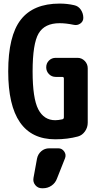

<svg xmlns="http://www.w3.org/2000/svg" viewBox="-20 -760 540 1061"><path d="M302.7 59.6Q322.3 59.6 334.5 76.7Q346.7 93.8 339.8 113.3L294.9 226.6Q286.1 251 265.1 265.6Q244.1 280.3 217.8 280.3H211.9Q189.5 280.3 175.3 263.2Q161.1 246.1 165 223.6L184.6 116.2Q189.5 91.8 208 75.7Q226.6 59.6 252 59.6ZM408.2 -440.4Q431.6 -440.4 448.2 -423.3Q464.8 -406.2 464.8 -382.8V-82Q464.8 -55.7 449.7 -34.2Q434.6 -12.7 411.1 -5.9Q353.5 9.8 285.2 9.8Q25.4 9.8 25.4 -365.2Q25.4 -561.5 94.7 -650.9Q164.1 -740.2 309.6 -740.2Q351.6 -740.2 389.6 -731.4Q413.1 -726.6 426.8 -706.1Q440.4 -685.5 440.4 -661.1Q440.4 -641.6 423.8 -629.9Q407.2 -618.2 386.7 -623Q344.7 -631.8 309.6 -631.8Q226.6 -631.8 193.4 -575.2Q160.2 -518.6 160.2 -365.2Q160.2 -216.8 191.4 -156.2Q222.7 -95.7 285.2 -95.7Q301.8 -95.7 324.2 -100.6Q333 -102.5 333 -112.3V-326.2Q333 -335 324.2 -335H288.1Q265.6 -335 250.5 -350.6Q235.4 -366.2 235.4 -388.2Q235.4 -410.2 250.5 -425.3Q265.6 -440.4 288.1 -440.4Z"/></svg>

Font: Rounded Mgen+ 1mn bold
Style: Bold
Weight: 700
Designer: [Source Han Sans]
Ryoko NISHIZUKA  (kana & ideographs); Paul D. Hunt (Latin, Greek & Cyrillic); Wenlong ZHANG  (bopomofo
Version: Version 1.059.20150602